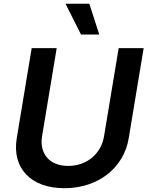

<svg xmlns="http://www.w3.org/2000/svg" viewBox="-20 -981 777 1012"><path d="M407 -799H503.2L451 -961.3H325.3ZM605.5 -727.3 528.4 -263.1C513.8 -172.2 439.6 -106.5 339.5 -106.5C239.3 -106.5 187.1 -172.2 201.7 -263.1L278.8 -727.3H147L68.2 -252.1C42.6 -95.9 141.3 11 319.6 11C496.8 11 632.8 -95.9 658.4 -252.1L737.2 -727.3Z"/></svg>

Font: TID UI Semi Bold
Style: Italic
Weight: 600
Italic angle: -9.39999°
Designer: The TID Project Authors
Foundry: Bakken & Bæck
Version: Version 1.001;hotconv 1.0.109;makeotfexe 2.5.65596